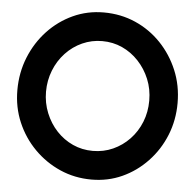

<svg xmlns="http://www.w3.org/2000/svg" viewBox="-51 -747 831 817"><g transform="rotate(5 364.0 -338.5)"><path d="M369 18Q297 18 234.5 -9.5Q172 -37 124 -85.5Q76 -134 49 -197.5Q22 -261 22 -334Q22 -409 48.5 -474.5Q75 -540 121.5 -589.5Q168 -639 229 -667Q290 -695 360 -695Q433 -695 495.5 -667.5Q558 -640 605 -591Q652 -542 679 -477.5Q706 -413 706 -338Q706 -265 680 -200.5Q654 -136 607 -86.5Q560 -37 499.5 -9.5Q439 18 369 18ZM364 -104Q410 -104 450 -122Q490 -140 520.5 -172Q551 -204 568 -246.5Q585 -289 585 -338Q585 -387 567.5 -429.5Q550 -472 519.5 -504.5Q489 -537 449.5 -555Q410 -573 364 -573Q319 -573 279 -555Q239 -537 208.5 -504.5Q178 -472 161 -429Q144 -386 144 -338Q144 -290 161.5 -247Q179 -204 209 -172Q239 -140 278.5 -122Q318 -104 364 -104Z"/></g></svg>

Font: Fredoka Light Medium
Style: Regular
Weight: 500
Version: Version 2.001